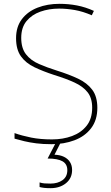

<svg xmlns="http://www.w3.org/2000/svg" viewBox="-20 -744 583 1004"><path d="M489 -180Q489 -116 456.5 -73.5Q424 -31 369.5 -10.5Q315 10 250 10Q204 10 169.5 5.5Q135 1 107.5 -5.5Q80 -12 56 -19V-48Q96 -34 143.5 -24.5Q191 -15 252 -15Q309 -15 356.5 -32.5Q404 -50 433 -86.5Q462 -123 462 -181Q462 -231 438 -261.5Q414 -292 369.5 -312.5Q325 -333 263 -352Q205 -371 160 -392.5Q115 -414 89.5 -449.5Q64 -485 64 -544Q64 -604 94.5 -644Q125 -684 176.5 -704Q228 -724 291 -724Q338 -724 382.5 -715.5Q427 -707 471 -687L460 -664Q414 -684 371.5 -691.5Q329 -699 289 -699Q236 -699 191 -683Q146 -667 118.5 -633.5Q91 -600 91 -546Q91 -492 116 -460Q141 -428 183.5 -409.5Q226 -391 277 -375Q341 -355 388.5 -332.5Q436 -310 462.5 -274.5Q489 -239 489 -180ZM357 145Q357 188 325 214Q293 240 244 240Q225 240 211.5 238.5Q198 237 187 234V210Q200 214 212.5 215Q225 216 244 216Q282 216 307 198Q332 180 332 146Q332 114 307 99.5Q282 85 229 85L273 0H298L265 65Q294 66 314.5 76Q335 86 346 103.5Q357 121 357 145Z"/></svg>

Font: Noto Sans Khmer Thin
Style: Regular
Weight: 250
Version: Version 2.003